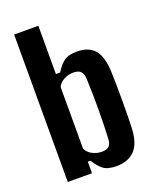

<svg xmlns="http://www.w3.org/2000/svg" viewBox="-149 -885 788 979"><g transform="rotate(-20 245.0 -395.5)"><path d="M312 9.2Q264.4 9.2 240.5 -9.1Q216.7 -27.4 195.7 -62.2H180.9V0H49.6V-800H180.9V-538H204Q224.9 -572.7 249.1 -591Q273.4 -609.2 320.4 -609.2Q382.4 -609.2 414.5 -573.3Q446.6 -537.3 450.3 -453Q451.3 -423.8 452 -383.4Q452.6 -343 452.6 -299.5Q452.6 -256 452 -216.1Q451.3 -176.1 450.3 -147Q446.4 -63.5 410.5 -27.1Q374.5 9.2 312 9.2ZM265.4 -85.3Q294.2 -85.3 306 -97.6Q317.7 -109.9 319 -136.2Q320.9 -171.1 321.9 -211.8Q322.9 -252.6 323 -295.8Q323.2 -339.1 322.5 -381.5Q321.7 -423.9 319.9 -462.3Q318.5 -488.2 306.6 -501.5Q294.7 -514.8 265.4 -514.8Q239.7 -514.8 215.4 -502.2Q191.1 -489.6 180.9 -467.2V-133Q191.3 -110 216.1 -97.6Q240.9 -85.3 265.4 -85.3Z"/></g></svg>

Font: Big Shoulders Text SC Thin
Style: Regular
Weight: 100
Designer: Patric King
Foundry: XO Type Co
Version: Version 2.002